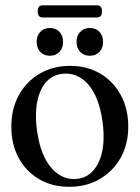

<svg xmlns="http://www.w3.org/2000/svg" viewBox="-20 -691 524 720"><path d="M243.5 -444Q307 -444 356 -415Q405 -386 433 -334.5Q461 -283 461 -216Q461 -150.5 432.5 -99.5Q404 -48.5 354 -19.5Q304 9.5 239.5 9.5Q175.5 9.5 126.8 -19Q78 -47.5 50.2 -98.5Q22.5 -149.5 22.5 -216.5Q22.5 -282.5 50.5 -333.8Q78.5 -385 128.2 -414.5Q178 -444 243.5 -444ZM272.5 -20.5Q325.5 -28 351.2 -85.5Q377 -143 364.5 -234.5Q351 -330.5 309.5 -376Q268 -421.5 211 -414Q156 -406.5 131.2 -348.2Q106.5 -290 119 -199.5Q132.5 -105.5 174.5 -59.2Q216.5 -13 272.5 -20.5ZM167 -482Q144.5 -482 131 -496.5Q117.5 -511 117.5 -534Q117.5 -557 131 -571.5Q144.5 -586 167 -586Q189.5 -586 203 -571.5Q216.5 -557 216.5 -534Q216.5 -511.5 203 -496.8Q189.5 -482 167 -482ZM316.5 -482Q294.5 -482 280.8 -496.5Q267 -511 267 -534Q267 -557 280.8 -571.5Q294.5 -586 316.5 -586Q339.5 -586 353 -571.5Q366.5 -557 366.5 -534Q366.5 -511.5 353 -496.8Q339.5 -482 316.5 -482ZM121.5 -648Q121.5 -671 140 -671H343.5Q362.5 -671 362.5 -648.5Q362.5 -625.5 343.5 -625.5H140Q121.5 -625.5 121.5 -648Z"/></svg>

Font: Fraunces 144pt S050
Style: Regular
Weight: 400
Version: Version 1.000; ttfautohint (v1.8.3)